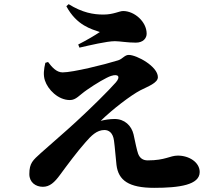

<svg xmlns="http://www.w3.org/2000/svg" viewBox="-20 -859 1040 923"><path d="M211 -561 198 -557C191 -527 187 -499 196 -472C210 -429 259 -378 316 -378C346 -378 360 -401 398 -427C441 -457 492 -487 514 -494C548 -505 561 -491 537 -463C501 -422 418 -340 344 -272C300 -231 217 -160 176 -123C139 -89 121 -76 121 -22C121 18 152 39 186 39C219 39 242 18 269 -19C302 -64 351 -130 391 -175C418 -206 445 -234 482 -234C503 -234 523 -221 528 -183C533 -147 535 -109 540 -66C549 8 599 44 721 44C842 44 940 30 940 -32C940 -79 889 -111 835 -111C796 -111 776 -88 690 -88C667 -88 652 -99 644 -120C639 -133 629 -179 622 -213C612 -255 579 -287 531 -287C508 -287 483 -283 464 -278C521 -334 609 -401 655 -425C690 -443 739 -460 739 -488C739 -540 637 -595 599 -595C579 -595 570 -576 548 -569C481 -548 330 -511 281 -511C251 -511 229 -537 211 -561ZM299 -829C349 -736 420 -719 460 -705C433 -687 397 -666 356 -645L362 -630C410 -641 494 -661 532 -661C556 -661 591 -654 633 -654C668 -654 685 -675 685 -697C685 -755 626 -806 572 -806C553 -806 526 -789 477 -789C429 -789 376 -798 310 -839Z"/></svg>

Font: Source Han Serif KR Heavy
Style: Regular
Weight: 900
Designer: Ryoko NISHIZUKA 西塚涼子 (kana & ideographs); Frank Grießhammer (Latin, Greek & Cyrillic); Wenlong ZHANG 张文龙 (bopomofo); San
Foundry: Adobe
Version: Version 2.001;hotconv 1.1.0;makeotfexe 2.6.0